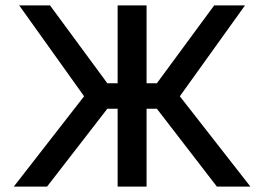

<svg xmlns="http://www.w3.org/2000/svg" viewBox="-20 -690 977 710"><path d="M415 -670V-382H377L165 -670H51L291 -334L31 0H154L377 -288H415V0H522V-288H560L782 0H906L645 -334L886 -670H772L560 -382H522V-670Z"/></svg>

Font: LT Wave Text Medium
Style: Regular
Weight: 500
Designer: Daniel Lyons
Version: Version 2.5 (Glyphs App)